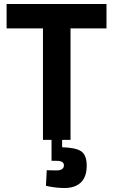

<svg xmlns="http://www.w3.org/2000/svg" viewBox="-20 -700 566 961"><path d="M291 0H333V-558H513V-680H13V-558H195V0H238V105H262Q300 105 300 127Q300 153 262 153Q228 153 214 152L210 230L224 233Q264 241 303 241Q357 241 386 212Q414 184 414 129Q414 76 386 57Q359 39 291 37Z"/></svg>

Font: Online Auction - Bold
Style: Bold
Weight: 500
Designer: Mohamed Mostafa, the designer of Online Auction
Foundry: Kief Type Foundry
Version: ""